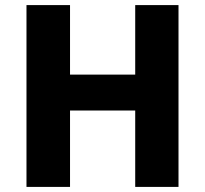

<svg xmlns="http://www.w3.org/2000/svg" viewBox="-20 -734 805 754"><path d="M681 0H511V-300H255V0H84V-714H255V-441H511V-714H681Z"/></svg>

Font: Noto Sans Gujarati UI ExtraBold
Style: Regular
Weight: 800
Designer: Jelle Bosma - Monotype Design Team, Universal Thirst
Foundry: Monotype Imaging Inc.
Version: Version 2.106; ttfautohint (v1.8.4.7-5d5b)